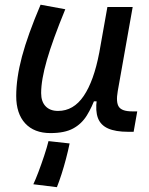

<svg xmlns="http://www.w3.org/2000/svg" viewBox="-20 -547 626 804"><path d="M218.3 236.8 119.6 224.6Q128.4 206.1 140.9 173.3Q153.3 140.6 165 105.2Q176.8 69.8 183.1 43.9L271.5 53.7Q265.1 85 256.3 118.2Q247.6 151.4 237.8 181.9Q228 212.4 218.3 236.8ZM191.4 10.3Q123 10.3 85.4 -30.5Q47.9 -71.3 47.9 -145Q47.9 -219.7 72 -310.3Q96.2 -400.9 149.9 -527.3L253.4 -508.3Q200.2 -378.9 176.3 -295.7Q152.3 -212.4 152.3 -157.2Q152.3 -121.6 170.9 -102.1Q189.5 -82.5 223.1 -82.5Q288.1 -82.5 330.6 -145.3Q373 -208 395.5 -325.7L386.7 -122.6H354.5L382.3 -146Q365.2 -98.1 343.3 -63Q321.3 -27.8 285.9 -8.8Q250.5 10.3 191.4 10.3ZM516.6 4.9Q463.9 4.9 432.6 -9Q401.4 -22.9 390.1 -52.7Q378.9 -82.5 385.3 -129.9L379.4 -234.9L429.7 -517.6H535.6L473.1 -165.5Q464.8 -118.7 477.8 -99.6Q490.7 -80.6 533.7 -80.6H554.7L539.6 4.9Z"/></svg>

Font: Cascadia Code
Style: Italic
Weight: 400
Italic angle: -10°
Designer: Aaron Bell
Foundry: Saja Typeworks
Version: Version 2407.024